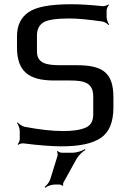

<svg xmlns="http://www.w3.org/2000/svg" viewBox="-20 -679 609 904"><path d="M341 -372H263C198 -372 154 -381 154 -437V-511C154 -540 164 -561 185 -574C205 -586 246 -592 308 -592C346 -592 397 -587 460 -578C472 -577 486 -567 491 -561L494 -563C489 -570 482 -587 482 -598V-630C482 -638 488 -651 493 -655L490 -658C486 -654 471 -649 463 -650C406 -656 357 -659 315 -659C218 -659 151 -647 115 -622C78 -597 60 -559 60 -508V-456C60 -343 115 -300 235 -300H311C381 -300 419 -287 419 -224V-140C419 -109 407 -88 383 -78C358 -67 323 -62 277 -62C225 -62 165 -69 96 -82C84 -85 69 -95 63 -103L60 -100C66 -93 73 -75 73 -62V-23C73 -16 67 -4 63 0L66 3C70 -1 83 -5 90 -4C161 5 222 10 271 10C354 10 416 -3 455 -30C494 -56 514 -104 514 -173V-220C514 -336 465 -372 341 -372ZM322 40H270C264 40 254 35 251 32L248 34C251 38 252 49 251 54L217 164C213 178 199 195 190 201L193 205C201 198 222 190 236 190H261C265 190 273 194 274 196L278 194C276 192 277 183 279 180L340 70C349 53 370 34 382 27L380 23C368 31 342 40 322 40Z"/></svg>

Font: Gamestation Storm
Style: Regular
Weight: 400
Designer: Jonas Hecksher
Foundry: Jonas Hecksher, Playtypeª, e-types AS
Version: Version 1.003